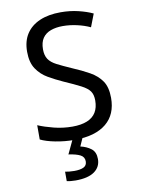

<svg xmlns="http://www.w3.org/2000/svg" viewBox="-102 -792 805 1100"><g transform="rotate(-10 300.0 -242.0)"><path d="M281 10Q224 10 170.5 -0.5Q117 -11 85 -27V-110Q122 -94 175 -80.5Q228 -67 283 -67Q334 -67 368.5 -81Q403 -95 420 -123Q437 -151 437 -192Q437 -226 423 -246Q409 -266 373.5 -284.5Q338 -303 274 -331Q232 -350 192 -373Q152 -396 126.5 -434Q101 -472 101 -534Q101 -596 128.5 -638Q156 -680 207 -702Q258 -724 329 -724Q383 -724 431 -712.5Q479 -701 515 -684L486 -609Q452 -625 410 -634.5Q368 -644 327 -644Q288 -644 257.5 -633Q227 -622 210 -597.5Q193 -573 193 -532Q193 -497 207.5 -475Q222 -453 254 -436.5Q286 -420 336 -398Q393 -374 436.5 -349.5Q480 -325 504.5 -289Q529 -253 529 -191Q529 -143 513.5 -106Q498 -69 466.5 -43Q435 -17 389 -3.5Q343 10 281 10ZM247 240Q231 240 217.5 238.5Q204 237 196 235V180Q205 182 220 183.5Q235 185 249 185Q284 185 303.5 175.5Q323 166 323 142Q323 116 299.5 104Q276 92 232 86L275 -5H333L307 53Q343 61 368.5 80.5Q394 100 394 141Q394 187 357 213.5Q320 240 247 240Z"/></g></svg>

Font: Noto Sans Mono
Style: Regular
Weight: 400
Designer: Monotype Design Team
Foundry: Monotype Imaging Inc.
Version: Version 2.014